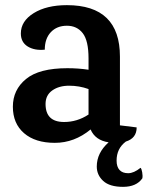

<svg xmlns="http://www.w3.org/2000/svg" viewBox="-20 -540 574 746"><path d="M433 84Q433 108 444.5 120.5Q456 133 478 133Q500 133 526 112Q530 115 532.5 129.5Q535 144 533 153Q510 186 458 186Q406 186 381 163Q356 140 356 107Q356 54 402 13Q350 5 332 -37Q269 15 193 15Q117 15 73.5 -22.5Q30 -60 30 -125.5Q30 -191 81 -233Q132 -275 242 -275Q285 -275 324 -269V-313Q324 -382 301.5 -411Q279 -440 240 -440Q201 -440 177.5 -415Q154 -390 154 -347Q114 -343 87.5 -359.5Q61 -376 61 -410Q61 -458 111 -489Q161 -520 240 -520Q446 -520 446 -320V-53L511 -45Q511 -3 469 10Q433 37 433 84ZM324 -194Q288 -207 248.5 -207Q209 -207 183 -188.5Q157 -170 157 -136Q157 -66 229 -66Q280 -66 324 -95Z"/></svg>

Font: Karma
Style: Bold
Weight: 700
Designer: Joana Correia
Foundry: Indian Type Foundry
Version: Version 1.202;PS 1.0;hotconv 1.0.78;makeotf.lib2.5.61930; tt